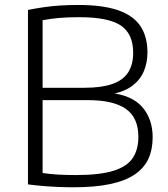

<svg xmlns="http://www.w3.org/2000/svg" viewBox="-20 -768 692 793"><path d="M283.5 5.5Q252.5 5.5 222.2 4.2Q192 3 161 0.5Q130 -2 95.5 -6.5V-727Q128 -733.5 160.5 -738.2Q193 -743 228.2 -745.2Q263.5 -747.5 304 -747.5Q404.5 -747.5 467.5 -725.8Q530.5 -704 559.8 -660.5Q589 -617 589 -551.5Q589 -507 572.8 -470.8Q556.5 -434.5 521.2 -410Q486 -385.5 429 -377.5L431 -385Q524.5 -375.5 567.5 -326Q610.5 -276.5 610.5 -201Q610.5 -150.5 592.8 -112Q575 -73.5 536.2 -47.2Q497.5 -21 435.2 -7.8Q373 5.5 283.5 5.5ZM293.5 -45Q392 -45 448.2 -62.5Q504.5 -80 528 -115Q551.5 -150 551.5 -203Q551.5 -281.5 500.2 -318Q449 -354.5 341 -354.5H146V-405.5H329.5Q399 -405.5 443.5 -421Q488 -436.5 509 -468.5Q530 -500.5 530 -550Q530 -628.5 478.8 -662.8Q427.5 -697 308 -697Q259.5 -697 223.5 -693.8Q187.5 -690.5 156 -684.5V-53.5Q189 -48.5 221.5 -46.8Q254 -45 293.5 -45Z"/></svg>

Font: Encode Sans SemiExpanded Light
Style: Regular
Weight: 300
Width: 6
Designer: Multiple Designers
Foundry: Impallari Type
Version: Version 3.002